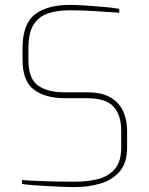

<svg xmlns="http://www.w3.org/2000/svg" viewBox="-20 -758 609 784"><path d="M285 6Q268 6 238.5 5Q209 4 176 2Q143 0 114.5 -2Q86 -4 70 -7V-23Q90 -21 124.5 -19.5Q159 -18 201 -17Q243 -16 285 -16Q336 -16 379 -26.5Q422 -37 448.5 -67.5Q475 -98 475 -156V-224Q475 -288 443.5 -322.5Q412 -357 337 -357H245Q166 -357 119 -391.5Q72 -426 72 -514V-560Q72 -661 123 -699.5Q174 -738 265 -738Q290 -738 329 -735.5Q368 -733 406.5 -729.5Q445 -726 467 -722V-706Q424 -709 369.5 -712.5Q315 -716 265 -716Q212 -716 174 -702.5Q136 -689 116 -655.5Q96 -622 96 -560V-514Q96 -436 135.5 -408.5Q175 -381 243 -381H337Q394 -381 429.5 -361Q465 -341 482 -305.5Q499 -270 499 -224V-156Q499 -92 468 -57Q437 -22 388.5 -8Q340 6 285 6Z"/></svg>

Font: Exo Thin Thin
Style: Regular
Weight: 250
Version: Version 2.000